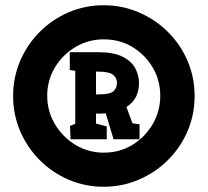

<svg xmlns="http://www.w3.org/2000/svg" viewBox="-20 -739 792 732"><path d="M375 -27Q304 -27 241.5 -54Q179 -81 131.5 -128.5Q84 -176 57 -239Q30 -302 30 -373Q30 -444 57 -507Q84 -570 131.5 -617.5Q179 -665 241.5 -692Q304 -719 375 -719Q446 -719 509 -692Q572 -665 620 -617.5Q668 -570 695 -507Q722 -444 722 -373Q722 -302 695 -239Q668 -176 620 -128.5Q572 -81 509 -54Q446 -27 375 -27ZM376 -157Q436 -157 484.5 -186.5Q533 -216 562 -265.5Q591 -315 591 -374Q591 -433 562 -482Q533 -531 484.5 -560Q436 -589 376 -589Q317 -589 268 -560Q219 -531 189.5 -482Q160 -433 160 -374Q160 -315 189.5 -265.5Q219 -216 268 -186.5Q317 -157 376 -157ZM249 -208 247 -259 267 -267V-469L246 -472V-540H353Q413 -540 447 -523Q481 -506 495.5 -479Q510 -452 510 -423Q510 -392 498 -369Q486 -346 462 -331L485 -269L512 -265V-208H413L383 -307Q374 -306 365 -306Q356 -306 346 -306V-268L387 -257V-208ZM346 -379H354Q401 -379 413.5 -392Q426 -405 426 -423Q426 -441 411.5 -453.5Q397 -466 353 -466H346Z"/></svg>

Font: Kreon Light
Style: Bold
Weight: 700
Version: Version 2.002